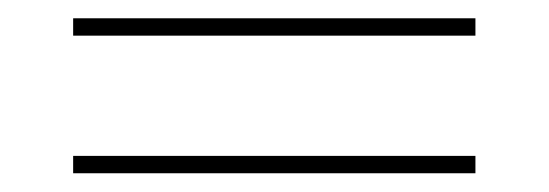

<svg xmlns="http://www.w3.org/2000/svg" viewBox="-20 -490 600 210"><path d="M60 -451V-470H500V-451ZM60 -300.5V-319.5H500V-300.5Z"/></svg>

Font: Bodoni Moda 11pt
Style: Bold
Weight: 700
Designer: Owen Earl
Foundry: indestructible type
Version: Version 2.004